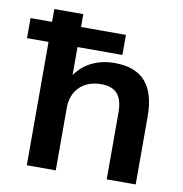

<svg xmlns="http://www.w3.org/2000/svg" viewBox="-109 -795 829 870"><g transform="rotate(10 306.0 -359.5)"><path d="M204.6 0V-289.1C204.6 -367.7 257.8 -420.4 339.4 -420.4C407.2 -420.4 439 -386.7 439 -305.2V0H572.3V-311.5C572.3 -455.6 510.7 -525.4 383.8 -525.4C306.2 -525.4 242.2 -494.1 204.6 -438V-567.4H411.1V-659.7H204.6V-718.8H71.3V-659.7H-27.8V-567.4H71.3V0Z"/></g></svg>

Font: Winston SemiBold
Style: Regular
Weight: 600
Designer: Vernon Adams, Kim Jin-seong, David Berlow, Cristiano Sobral
Foundry: The Winston Project Authors
Version: Version 3.004